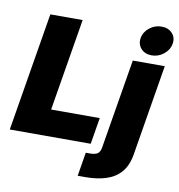

<svg xmlns="http://www.w3.org/2000/svg" viewBox="-101 -863 1083 1160"><g transform="rotate(10 440.5 -283.0)"><path d="M0.5 0 121.1 -727.5H319.3L225.6 -162.1H523.9L497.1 0ZM660.2 -539.1H856.4L764.2 18.6Q752.4 88.4 717.3 128.7Q682.1 168.9 627 186.5Q571.8 204.1 501 204.1H453.1L477.1 58.6H502.4Q536.1 58.6 550.5 47.4Q564.9 36.1 568.8 11.2ZM766.6 -589.8Q725.1 -589.8 701.2 -616.2Q677.2 -642.6 683.1 -680.7Q689.5 -719.2 722.4 -745.4Q755.4 -771.5 796.4 -771.5Q837.9 -771.5 862.1 -745.4Q886.2 -719.2 879.9 -680.7Q873.5 -643.1 840.6 -616.5Q807.6 -589.8 766.6 -589.8Z"/></g></svg>

Font: Inter 18pt Black
Style: Italic
Weight: 900
Italic angle: -9.3988°
Designer: Rasmus Andersson
Foundry: rsms
Version: Version 4.001;git-66647c0bb